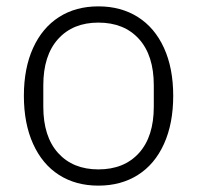

<svg xmlns="http://www.w3.org/2000/svg" viewBox="-20 -570 619 603"><path d="M55 -269Q55 -356 84 -419.5Q113 -483 165.5 -516.5Q218 -550 289 -550Q360 -550 413 -516.5Q466 -483 495 -419.5Q524 -356 524 -269Q524 -182 495 -118Q466 -54 413 -20.5Q360 13 289 13Q218 13 165.5 -20.5Q113 -54 84 -118Q55 -182 55 -269ZM463 -235V-302Q463 -396 416.5 -447.5Q370 -499 289 -499Q209 -499 162.5 -447.5Q116 -396 116 -302V-235Q116 -141 162.5 -89.5Q209 -38 289 -38Q370 -38 416.5 -89.5Q463 -141 463 -235Z"/></svg>

Font: IBM Plex Sans JP Light
Style: Regular
Weight: 300
Designer: Mike Abbink; Paul van der Laan; Pieter van Rosmalen; Wujin Sim; Yejin Wi; Jinhee Kim; Boomi Park; Yona Kim; Kichan Ma
Foundry: Sandoll Inc.
Version: Version 1.002